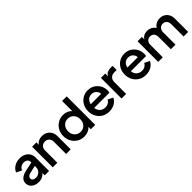

<svg xmlns="http://www.w3.org/2000/svg" viewBox="316 -2140 3546 3546"><g transform="rotate(-45 2089.0 -366.5)"><path d="M224 12Q164 12 120 -9Q76 -30 52 -66Q28 -102 28 -148Q28 -208 73 -247.5Q118 -287 200 -305L377 -343V-360Q377 -397 349 -420Q321 -443 276 -443Q233 -443 200 -420.5Q167 -398 152 -360L48 -412Q71 -473 133.5 -512Q196 -551 276 -551Q342 -551 391.5 -526.5Q441 -502 469 -459Q497 -416 497 -360V0H384V-60Q323 12 224 12ZM153 -149Q153 -118 176 -100.5Q199 -83 238 -83Q278 -83 309.5 -100.5Q341 -118 359 -148.5Q377 -179 377 -217V-253L224 -218Q191 -211 172 -192.5Q153 -174 153 -149Z M593 0V-539H706V-475Q729 -512 769 -531.5Q809 -551 859 -551Q919 -551 964.5 -525Q1010 -499 1036 -454Q1062 -409 1062 -350V0H942V-320Q942 -375 910.5 -407.5Q879 -440 828 -440Q776 -440 744.5 -407Q713 -374 713 -320V0Z M1411 12Q1333 12 1271.5 -25Q1210 -62 1174 -126Q1138 -190 1138 -269Q1138 -349 1174 -413Q1210 -477 1272 -514Q1334 -551 1410 -551Q1464 -551 1508.5 -532Q1553 -513 1582 -479V-745H1702V0H1588V-63Q1558 -27 1511.5 -7.5Q1465 12 1411 12ZM1423 -99Q1469 -99 1505 -120.5Q1541 -142 1561.5 -180.5Q1582 -219 1582 -269Q1582 -319 1561.5 -357.5Q1541 -396 1505 -418Q1469 -440 1423 -440Q1376 -440 1340 -418Q1304 -396 1283.5 -357Q1263 -318 1263 -269Q1263 -220 1283.5 -181.5Q1304 -143 1340 -121Q1376 -99 1423 -99Z M2063 12Q1981 12 1919 -25.5Q1857 -63 1822 -127Q1787 -191 1787 -270Q1787 -351 1822 -414.5Q1857 -478 1917.5 -514.5Q1978 -551 2054 -551Q2130 -551 2188.5 -515Q2247 -479 2280.5 -419.5Q2314 -360 2314 -289Q2314 -275 2312.5 -261Q2311 -247 2308 -235H1911Q1917 -170 1959.5 -132Q2002 -94 2064 -94Q2112 -94 2144.5 -115Q2177 -136 2195 -169L2294 -121Q2270 -63 2208 -25.5Q2146 12 2063 12ZM2054 -451Q2001 -451 1963 -419Q1925 -387 1914 -328H2185Q2182 -382 2144 -416.5Q2106 -451 2054 -451Z M2390 0V-539H2503V-464Q2524 -508 2561.5 -526.5Q2599 -545 2649 -545H2699V-437H2634Q2579 -437 2544.5 -402.5Q2510 -368 2510 -305V0Z M3020 12Q2938 12 2876 -25.5Q2814 -63 2779 -127Q2744 -191 2744 -270Q2744 -351 2779 -414.5Q2814 -478 2874.5 -514.5Q2935 -551 3011 -551Q3087 -551 3145.5 -515Q3204 -479 3237.5 -419.5Q3271 -360 3271 -289Q3271 -275 3269.5 -261Q3268 -247 3265 -235H2868Q2874 -170 2916.5 -132Q2959 -94 3021 -94Q3069 -94 3101.5 -115Q3134 -136 3152 -169L3251 -121Q3227 -63 3165 -25.5Q3103 12 3020 12ZM3011 -451Q2958 -451 2920 -419Q2882 -387 2871 -328H3142Q3139 -382 3101 -416.5Q3063 -451 3011 -451Z M3347 0V-539H3460V-473Q3481 -511 3519 -531Q3557 -551 3605 -551Q3659 -551 3702 -527.5Q3745 -504 3770 -462Q3794 -503 3838 -527Q3882 -551 3938 -551Q3994 -551 4037 -525.5Q4080 -500 4105 -455Q4130 -410 4130 -350V0H4010V-320Q4010 -377 3981 -408.5Q3952 -440 3904 -440Q3857 -440 3827.5 -408Q3798 -376 3798 -320V0H3678V-320Q3678 -377 3649 -408.5Q3620 -440 3572 -440Q3525 -440 3496 -408Q3467 -376 3467 -320V0Z"/></g></svg>

Font: Plus Jakarta Display Medium
Style: Regular
Weight: 500
Designer: Gumpita Rahayu
Foundry: Tokotype Studio
Version: Version 1.000